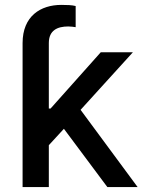

<svg xmlns="http://www.w3.org/2000/svg" viewBox="-20 -757 588 777"><path d="M414.4 0H536.9L306.1 -312.5L517.8 -545.5H387.8L184.7 -317.8H177.6V-582.7C177.6 -634.6 212.7 -649.9 256 -649.9C266.7 -649.9 277.7 -648.4 286.2 -647V-732.6C271.7 -736.5 250.4 -737.2 228.3 -737.2C144.5 -737.2 71.4 -692.1 71.4 -582.7V0H177.6V-169.4L238.6 -235.8Z"/></svg>

Font: Magic Ui Pro Medium
Style: Regular
Weight: 500
Designer: Stefan Endress, Andreas Faust
Version: Version 1.000;FEAKit 1.0